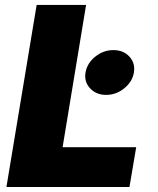

<svg xmlns="http://www.w3.org/2000/svg" viewBox="-20 -747 631 767"><path d="M5.7 0 126.4 -727.3H323.9L230.1 -159.1H524.1L497.2 0ZM404.1 -367.9Q364 -367.9 339.7 -394.4Q315.3 -420.8 321.7 -457.4Q328.1 -494.7 360.6 -520.8Q393.1 -546.9 433.2 -546.9Q473 -546.9 497 -520.8Q521 -494.7 514.9 -457.4Q508.9 -420.5 476.4 -394.2Q443.9 -367.9 404.1 -367.9Z"/></svg>

Font: Karasuma Gothic
Style: Italic
Weight: 900
Italic angle: -9.39999°
Designer: Rasmus Andersson / Ryoko Nishizuka
Foundry: Genbu
Version: Version 1.00